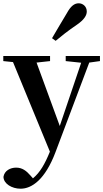

<svg xmlns="http://www.w3.org/2000/svg" viewBox="-24 -875 627 1166"><path d="M314 -627C350 -657 386 -686 446 -727C486 -755 503 -781 503 -805C503 -837 478 -855 454 -855C427 -855 405 -837 382 -795C343 -729 317 -687 292 -643ZM583 -535H375V-504L469 -494L339 -110L198 -495L280 -504V-535H-4V-504L55 -498L279 46C249 120 219 173 176 208L162 192C136 162 111 143 74 143C39 143 3 161 -3 199C-2 241 48 271 101 271C169 271 250 216 313 49L518 -495L583 -504Z"/></svg>

Font: Noto Serif CJK JP
Style: Bold
Weight: 700
Designer: Ryoko NISHIZUKA 西塚涼子 (kana & ideographs); Frank Grießhammer (Latin, Greek & Cyrillic); Wenlong ZHANG 张文龙 (bopomofo); San
Foundry: Adobe Systems Incorporated
Version: Version 1.000;PS 1;hotconv 16.6.53;makeotf.lib2.5.65590